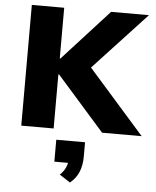

<svg xmlns="http://www.w3.org/2000/svg" viewBox="-64 -759 907 1117"><g transform="rotate(5 389.5 -200.0)"><path d="M76 0V-705H265V-409H269L539 -705H760L407 -325L418 -409L779 0H548L269 -316H265V0ZM387 305 324 264Q347 243 357.5 218.5Q368 194 368 172L404 192H286V64H454V149Q454 196 439 235Q424 274 387 305Z"/></g></svg>

Font: Nunito Sans 9pt Black
Style: Regular
Weight: 900
Version: Version 3.101;gftools[0.9.27]